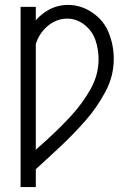

<svg xmlns="http://www.w3.org/2000/svg" viewBox="-20 -558 540 783"><path d="M64 205V-530H126V-475Q147 -500 177 -517Q215 -538 257 -538Q311 -538 357.5 -506Q404 -474 424 -423Q444 -372 444 -318Q444 -247 409.5 -183Q375 -119 328.5 -66Q282 -13 230.5 35.5Q179 84 126 132V205ZM126 53 129 50 137 43 140 40 148 33 155 27 159 23 166 17 181 3Q229 -41 272.5 -88.5Q316 -136 349 -194Q382 -252 382 -317Q382 -356 369.5 -393.5Q357 -431 325 -456.5Q293 -482 254 -482Q209 -482 172 -450Q138 -419 126 -378Z"/></svg>

Font: Iosevka SS01 Light
Style: Regular
Weight: 300
Monospace: yes
Designer: Belleve Invis
Foundry: Belleve Invis
Version: 2.3.3; ttfautohint (v1.8.3)